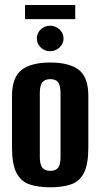

<svg xmlns="http://www.w3.org/2000/svg" viewBox="-20 -760 411 787"><path d="M186 7.7Q135.9 7.7 100.7 -4.3Q65.5 -16.3 47.4 -51.6Q29.2 -86.9 29.2 -155.7V-365.9Q29.2 -442.7 68.3 -473.2Q107.5 -503.7 186 -503.7Q264.5 -503.7 303.3 -473.5Q342.1 -443.4 342.1 -365.9V-156.4Q342.1 -87.2 324.3 -51.9Q306.5 -16.6 271.6 -4.5Q236.8 7.7 186 7.7ZM186 -59.7Q208.3 -59.7 218.2 -72.3Q228.1 -84.8 228.1 -117.7V-377.9Q228.1 -409.2 218.5 -422.4Q209 -435.6 186 -435.6Q164.4 -435.6 153.8 -422.9Q143.2 -410.2 143.2 -377.9V-117.7Q143.2 -85.1 153.8 -72.4Q164.4 -59.7 186 -59.7ZM185 -550.1Q162.9 -550.1 146.9 -565.5Q131 -580.8 131 -602.1Q131 -624 146.9 -639.3Q162.9 -654.5 185 -654.5Q207.7 -654.5 224 -639.3Q240.4 -624 240.4 -602.4Q240.4 -580.8 224 -565.5Q207.7 -550.1 185 -550.1ZM82.6 -681.6V-739.5H288.4V-681.6Z"/></svg>

Font: Alumni Sans SC Thin
Style: Regular
Weight: 100
Designer: Robert E. Leuschke
Foundry: Robert E. Leuschke
Version: Version 1.018